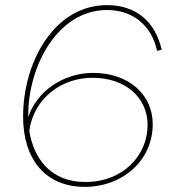

<svg xmlns="http://www.w3.org/2000/svg" viewBox="-20 -723 680 748"><path d="M310 5C459 5 575 -99 575 -239C575 -354 482 -439 343 -439C225 -439 123 -366 90 -267V-270V-275C90 -466 205 -684 397 -684C497 -684 570 -625 592 -525L610 -529C585 -639 510 -703 397 -703C191 -703 70 -481 70 -269C70 -100 159 5 310 5ZM94 -214C113 -344 223 -420 340 -420C470 -420 555 -342 555 -236C555 -119 461 -14 312 -14C178 -14 111 -105 94 -214Z"/></svg>

Font: Fixel Display 20240404 Thin
Style: Italic
Weight: 100
Italic angle: -10°
Designer: AlfaBravo + MacPaw
Foundry: Kyrylo Tkachov, Marchela Mozhyna, Serhii Makarenko, Maria Weinstein, Zakhar Kryvoshyya
Version: Version 1.211;Glyphs 3.2 (3225)